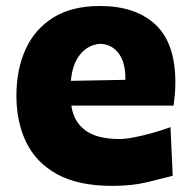

<svg xmlns="http://www.w3.org/2000/svg" viewBox="-20 -604 638 640"><path d="M354 15.6Q241.7 15.6 171.1 -22.9Q100.6 -61.5 67.6 -129.4Q34.7 -197.3 34.7 -285.2Q34.7 -372.6 65.4 -439.9Q96.2 -507.3 158 -545.7Q219.7 -584 313 -584Q432.1 -584 498.3 -522Q564.5 -460 564.5 -330.1Q564.5 -306.2 562.7 -288.1Q561 -270 558.6 -252H217.8Q225.1 -198.7 264.2 -169.7Q303.2 -140.6 378.4 -140.6Q397.9 -140.6 427 -146.2Q456.1 -151.9 488.3 -160.9Q520.5 -169.9 548.3 -180.2L555.7 -18.1Q520 -8.8 470.2 3.4Q420.4 15.6 354 15.6ZM397.9 -337.9Q398.9 -394.5 376.2 -425.3Q353.5 -456.1 314.9 -458Q274.9 -455.6 248 -423.6Q221.2 -391.6 216.3 -334.5Z"/></svg>

Font: Pinar-FD ExtraBold
Style: Regular
Weight: 800
Designer: Amin Abedi
Version: Version 3.000